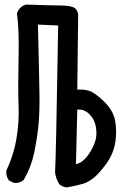

<svg xmlns="http://www.w3.org/2000/svg" viewBox="-20 -815 540 843"><path d="M272 7.8Q254.4 5.4 241.2 -5.4L240.7 -5.9L240.2 -6.8Q225.6 -29.3 221.7 -57.6V-58.6V-59.1Q223.6 -81.5 227.1 -243.7Q230.5 -405.8 235.4 -703.1L146.5 -707Q152.3 -477.5 153.3 -397Q154.3 -314.9 148.4 -260.3Q147 -246.6 145 -232.2Q143.1 -217.8 140.9 -203.4Q138.7 -189 135.7 -173.8Q132.8 -158.7 129.9 -143.6Q116.7 -81.1 85 -26.4L84.5 -25.4L84 -24.9Q66.4 -9.8 42.5 -11.7H41.5L40.5 -12.2L21 -22L19.5 -22.9L18.6 -23.9Q5.9 -41 7.8 -64.9V-65.9L8.3 -66.9Q18.6 -89.4 26.9 -111.8Q35.2 -134.3 41.5 -157.5Q47.9 -180.7 51.8 -204.1Q64.5 -274.9 61.5 -351.6Q58.6 -428.7 61.5 -555.2Q63 -618.2 61.3 -668.2Q59.6 -718.3 54.7 -754.9V-756.3L55.2 -757.8Q64.9 -786.1 94.2 -794.9H94.7H95.7Q210 -791 243.2 -791Q277.3 -791 297.4 -784.7Q320.8 -777.8 323.2 -748.5V-748L319.3 -421.4Q346.2 -423.8 370.1 -416.5Q396.5 -408.7 436.5 -369.6Q477.1 -330.1 485.4 -285.2Q493.2 -241.2 487.3 -197.3Q481.4 -153.3 461.9 -120.1Q457.5 -111.8 451.9 -103.5Q446.3 -95.2 439.9 -86.9Q433.6 -78.6 426.5 -70.1Q419.4 -61.5 411.6 -53.2Q400.9 -41.5 389.6 -32.7Q378.4 -23.9 366.9 -17.6Q355.5 -11.2 343.3 -7.8Q308.6 2 273.4 7.8H272.5ZM330.6 -100.1Q350.6 -111.3 367.2 -134.3Q384.3 -158.2 396 -188.5Q407.2 -218.3 401.4 -254.9Q396 -291 371.1 -314.9Q348.6 -336.9 319.3 -333.5L313.5 -93.8Z"/></svg>

Font: NaikaiFont
Style: SemiBold
Weight: 600
Version: Version 1.89